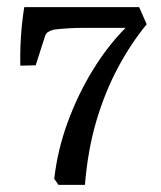

<svg xmlns="http://www.w3.org/2000/svg" viewBox="-20 -518 450 538"><path d="M221 -440Q191 -440 168.5 -438.5Q146 -437 131 -435Q120 -432 114 -428Q108 -424 105 -413L80 -335L37 -334Q36 -377 39 -419.5Q42 -462 48 -498H370L391 -450Q346 -395 310 -327.5Q274 -260 250 -179Q226 -98 218 0H144L132 -17Q141 -97 169.5 -175Q198 -253 240 -321.5Q282 -390 332 -440Z"/></svg>

Font: Yrsa
Style: Regular
Weight: 400
Designer: Anna Giedrys (Yrsa+Rasa design), David Brezina (Yrsa art-direction, Rasa art-direction, design)
Foundry: Rosetta Type Foundry
Version: Version 2.004